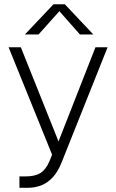

<svg xmlns="http://www.w3.org/2000/svg" viewBox="-20 -720 541 894"><path d="M229 -700 96 -559.5H159.5L256.5 -668L352 -559.5H414.5L282 -700ZM70.5 101.5V154.5H108.5Q143.5 154.5 173 142.8Q202.5 131 226.2 105Q250 79 267 36L481 -500H424.5L252.5 -61.5L77 -500H20L222.5 0L210.5 30.5Q193.5 70 168 85.8Q142.5 101.5 97 101.5Z"/></svg>

Font: Overused Grotesk Light
Style: Regular
Weight: 300
Designer: RandomMaerks
Version: Version 0.005